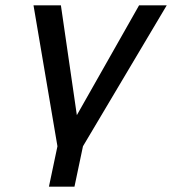

<svg xmlns="http://www.w3.org/2000/svg" viewBox="-20 -552 647 722"><path d="M164 150 196 -2 106 -532H209L269 -119L503 -532H607L292 -2L260 150Z"/></svg>

Font: Geist Mono Medium
Style: Italic
Weight: 500
Italic angle: -12°
Monospace: yes
Designer: Basement.studio, Andrés Briganti, Mateo Zaragoza
Foundry: Basement.studio, Vercel, Andrés Briganti, Guido Ferreyra, Mateo Zaragoza
Version: Version 1.500; ttfautohint (v1.8.4.7-5d5b)